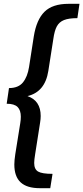

<svg xmlns="http://www.w3.org/2000/svg" viewBox="-20 -877 436 1005"><path d="M396 -857 385 -782Q340 -782 315 -772Q290 -762 277.5 -739Q265 -716 259 -672L233 -506Q216 -396 124 -374Q193 -350 193 -270Q193 -254 190 -236L164 -70Q159 -40 159 -24Q159 9 179.5 21Q200 33 255 33L243 108H188Q121 108 88 77.5Q55 47 55 -16Q55 -37 60 -70L86 -232Q89 -250 89 -266Q89 -300 72 -317Q55 -334 15 -334L27 -416Q76 -416 100 -445.5Q124 -475 132 -526L157 -687Q171 -774 213 -815.5Q255 -857 339 -857Z"/></svg>

Font: Bitter Pro SemiBold
Style: Italic
Weight: 600
Italic angle: -9°
Designer: Sol Matas, and Bitter project Authors
Foundry: Sol Matas
Version: Version 1.010